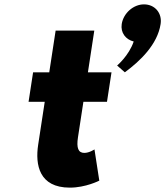

<svg xmlns="http://www.w3.org/2000/svg" viewBox="-20 -844 756 879"><path d="M205.5 -513H131.5L110.8 -378H184.8L154.7 -181C140.8 -90 158.7 15 299.7 15C372.7 15 434.6 -17 434.6 -17L412.5 -160C412.5 -160 389 -144 366 -144C338 -144 329.6 -167 336.9 -215L361.8 -378H469.8L490.5 -513H382.5L411.7 -704H234.7ZM639.1 -824C591.1 -824 545 -784 537.3 -734C531.2 -694 555.5 -663 592.1 -654C570.1 -589 516.2 -544 516.2 -544L551.5 -513C622.5 -565 701.1 -641 715.3 -734C723 -784 689.1 -824 639.1 -824Z"/></svg>

Font: Sztylet
Style: BdObl
Weight: 700
Foundry: Cannot Into Space Fonts, PlusOne Fonts
Version: Version 0.12